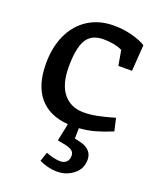

<svg xmlns="http://www.w3.org/2000/svg" viewBox="-136 -574 726 887"><g transform="rotate(20 227.5 -130.0)"><path d="M367 132Q367 178 332 205Q297 232 254 232Q227 232 203 225.5Q179 219 164 211L179 166Q219 182 250 182Q268 182 279.5 171.5Q291 161 291 141Q291 125 280.5 116.5Q270 108 248 103L207 95L225 9Q132 2 83 -56Q34 -114 34 -220Q34 -302 63 -363.5Q92 -425 145.5 -458.5Q199 -492 270 -492Q317 -492 360 -480.5Q403 -469 428 -453L419 -324H352L339 -398Q301 -416 246 -416Q187 -416 162.5 -374.5Q138 -333 138 -242Q138 -155 174.5 -111Q211 -67 273 -67Q308 -67 344 -74.5Q380 -82 424 -95L438 -33Q395 -15 357.5 -4.5Q320 6 279 9L278 60L304 66Q335 73 351 90Q367 107 367 132Z"/></g></svg>

Font: Enriqueta Medium
Style: Regular
Weight: 500
Designer: Viviana Monsalve, Gustavo Ibarra
Foundry: 72Puntos
Version: Version 2.000